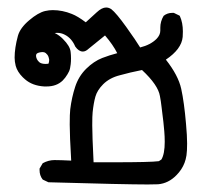

<svg xmlns="http://www.w3.org/2000/svg" viewBox="-20 -305 540 507"><path d="M403.3 -224.1V-231.9Q403.3 -248.5 412.1 -263.2Q421.9 -271 434.6 -271Q436 -271 439 -271L454.1 -263.7L455.1 -262.2Q462.9 -245.1 462.9 -221.7Q462.9 -214.8 462.4 -207.5Q459.5 -175.3 418 -147.5Q450.7 -106 458.5 -70.6Q466.3 -35.2 471.2 22Q474.1 53.7 474.1 74Q474.1 94.2 472.4 105.2Q470.7 116.2 467.3 125Q460.4 143.1 445.8 157.7Q424.8 179.2 397.5 181.6Q390.6 182.1 370.1 182.1Q309.6 182.1 107.9 176.3L93.3 169.4L92.3 168.5Q84.5 158.2 84.5 144.5Q84.5 143.1 84.5 140.1L92.8 126Q107.9 117.7 124 117.7Q140.1 117.7 168 119.1Q164.1 53.2 164.1 23.9Q164.1 -5.4 165.5 -16.6Q169.4 -47.9 178.5 -75.7Q187.5 -103.5 207.5 -123.3Q227.5 -143.1 250 -151.9Q269 -159.2 289.6 -164.6Q278.3 -187 257.3 -211.4L213.4 -175.8Q206.1 -168.9 198.7 -168.9Q188 -168.9 178.7 -182.1Q169.4 -204.1 150.9 -213.4Q141.6 -218.3 130.4 -218.3Q127.4 -218.3 124.5 -217.8Q136.7 -211.9 146.2 -202.1Q155.8 -192.4 160.6 -184.3Q165.5 -176.3 166.5 -168Q167.5 -159.7 167.5 -150.9Q167.5 -142.1 166.7 -135.5Q166 -128.9 165 -124.8Q164.1 -120.6 162.4 -116.7Q160.6 -112.8 158.2 -108.9Q152.8 -99.6 145.5 -92.3Q129.4 -76.7 103 -76.7Q100.1 -76.7 96.7 -76.7Q65.4 -78.6 45.9 -95.7L40 -101.1Q25.9 -115.2 21.5 -130.9Q18.6 -142.6 18.6 -152.8Q18.6 -178.2 27.3 -210.4Q33.2 -231.4 57.1 -251.5Q80.6 -271.5 99.1 -275.9Q109.9 -278.3 119.1 -278.3Q145 -278.3 169.9 -268.1Q185.1 -262.2 206.5 -246.1L235.4 -272.5Q249 -285.2 260.3 -285.2Q267.1 -285.2 273.9 -280.8Q287.1 -270.5 313.5 -233.6Q339.8 -196.8 350.1 -179.7Q377.4 -186.5 393.1 -202.1Q403.3 -212.4 403.3 -224.1ZM278.8 123.5Q378.4 123.5 399.4 120.6L406.2 116.2Q415 101.6 415 69.3Q415 55.7 413.8 41.5Q412.6 27.3 411.4 16.6Q410.2 5.9 408.9 -3.7Q407.7 -13.2 406.7 -22Q404.8 -38.6 402.3 -51.3Q397.5 -80.6 355 -120.1Q323.2 -113.8 296.9 -106.4Q269.5 -99.6 252.4 -82.5Q236.8 -66.9 231.9 -49.8Q227.1 -32.7 224.6 -8.3Q223.6 0 223.6 26.1Q223.6 52.2 227.1 123.5Q254.9 123.5 278.8 123.5ZM107.9 -136.7Q109.4 -140.6 109.6 -143.1Q109.9 -145.5 109.9 -147.2Q109.9 -148.9 108.9 -151.9Q107.4 -158.7 103 -162.6L100.6 -165Q97.2 -167.5 92.8 -167.5Q88.4 -167.5 83.5 -166.3Q78.6 -165 76.9 -163.1Q75.2 -161.1 75.2 -158.2Q75.2 -157.7 75.2 -156.7Q76.2 -148.4 82 -142.6L84 -140.6Q89.4 -136.2 100.6 -136.2Q104 -136.2 107.9 -136.7Z"/></svg>

Font: Bakudai
Style: Medium
Weight: 500
Version: Version 1.48